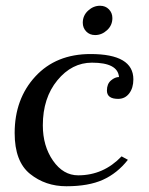

<svg xmlns="http://www.w3.org/2000/svg" viewBox="-20 -638 518 668"><path d="M268 -559Q268 -584 286.5 -601Q305 -618 328 -618Q347 -618 359 -605.5Q371 -593 371 -575Q371 -550 352.5 -533Q334 -516 311 -516Q292 -516 280 -528.5Q268 -541 268 -559ZM352 -323Q352 -346 366 -358Q380 -370 394 -370Q390 -420 300 -420Q230 -420 179.5 -358.5Q129 -297 129 -202Q129 -130 164.5 -79Q200 -28 252 -28Q340 -28 403 -94L425 -82Q388 -35 338 -12.5Q288 10 211 10Q138 10 84.5 -33Q31 -76 31 -175Q31 -294 103 -372Q175 -450 295 -450Q444 -450 444 -362Q444 -332 429.5 -313Q415 -294 391 -294Q352 -294 352 -323Z"/></svg>

Font: Judson
Style: Italic
Weight: 400
Italic angle: -9.5°
Version: Version 20110429